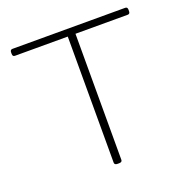

<svg xmlns="http://www.w3.org/2000/svg" viewBox="-126 -817 911 936"><g transform="rotate(-20 329.5 -349.0)"><path d="M327 2Q311 2 311 -10V-664H37Q25 -664 25 -678V-686Q25 -700 37 -700H622Q634 -700 634 -686V-678Q634 -664 622 -664H351V-10Q351 2 335 2Z"/></g></svg>

Font: Asap Expanded Thin
Style: Regular
Weight: 100
Width: 7
Designer: Pablo Cosgaya
Foundry: Omnibus-Type
Version: Version 3.001; ttfautohint (v1.8.4.7-5d5b)